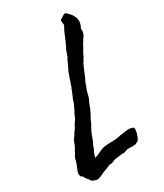

<svg xmlns="http://www.w3.org/2000/svg" viewBox="-222 -821 805 942"><g transform="rotate(-30 180.5 -350.0)"><path d="M85 -54.7Q103 -60.1 116.7 -67.4Q124.5 -71.3 132.8 -74.5Q141.1 -77.6 150.4 -80.1Q174.8 -83 199.7 -83Q225.1 -83 246.1 -88.9Q269.5 -92.8 288.6 -94.7Q307.6 -96.7 324.2 -87.9Q326.2 -80.1 324.2 -68.8Q322.3 -57.6 319.3 -49.8Q316.4 -41 314.5 -36.1Q312.5 -31.2 307.6 -23.4Q302.7 -20 297.4 -17.6Q290.5 -14.6 287.1 -12.7Q278.8 -14.6 268.6 -10.7Q265.1 -14.6 255.9 -12.7Q241.2 -13.7 231 -8.8Q219.7 -3.4 207 -5.9Q203.1 -4.9 199 -4.4Q194.8 -3.9 189.9 -3.4Q185.1 -2.9 180.2 -2.4Q175.3 -2 169.9 -1Q158.2 1.5 150.4 5.9Q141.6 10.7 130.9 8.8Q121.6 13.2 108.4 18.1Q102.5 20 96.4 22.5Q90.3 24.9 84 27.3Q73.2 33.2 71.8 33.2Q71.3 33.2 68.4 34.2Q59.1 39.1 54.2 40Q50.3 40.5 44.9 43Q38.1 43 30.8 40.5Q27.3 39.6 23.9 38.1Q20.5 36.6 16.6 35.2Q12.2 32.7 9.8 28.8L3.9 19.5Q-7.3 8.3 -12.7 -4.9Q-15.6 -7.8 -23.4 -12.7Q-28.3 -28.8 -22.9 -41.5L-12.7 -66.4Q-6.3 -82.5 -2.9 -97.2Q0.5 -112.3 10.7 -124Q13.7 -133.3 21.5 -144.5Q26.9 -153.3 30.8 -165Q34.7 -176.8 40 -185.5Q43 -190.9 46.4 -194.8Q48.3 -197.3 49.8 -199.2Q51.3 -201.2 52.7 -203.1Q53.2 -207 56.2 -210Q59.1 -212.9 59.6 -216.8Q69.8 -226.1 74.7 -238.3Q80.1 -251 88.9 -260.7Q96.7 -271 101.1 -284.2Q105.5 -297.4 113.3 -307.6Q115.2 -312.5 116.9 -316.2Q118.7 -319.8 119.6 -322.3Q120.6 -324.7 122.1 -327.4Q123.5 -330.1 125 -333Q128.9 -341.8 132.3 -353.5Q136.2 -366.2 140.6 -373Q143.1 -381.8 146.5 -387.7Q150.4 -393.6 152.3 -404.3Q157.2 -410.6 159.7 -420.9Q160.6 -425.8 162.4 -430.2Q164.1 -434.6 166 -438.5Q166 -441.9 168.5 -445.8Q170.9 -449.7 168.9 -452.1Q173.3 -456.5 174.3 -463.9Q175.3 -471.2 179.7 -475.6Q178.7 -482.4 184.6 -490.2Q185.1 -493.7 188 -498.5Q190.9 -503.9 191.4 -504.9Q201.2 -522.9 202.6 -528.8Q204.6 -535.2 208 -542Q210 -543.9 211.9 -546.4Q213.9 -548.8 214.8 -552.7Q215.8 -555.2 216.8 -557.9Q217.8 -560.5 218.8 -563.5Q219.7 -566.4 220.7 -569.1Q221.7 -571.8 222.7 -574.2Q225.1 -579.6 225.6 -583Q226.6 -586.9 228.5 -589.8Q235.4 -600.1 234.9 -600.6Q234.4 -601.6 235.4 -602.5Q236.3 -605 237.3 -607.2Q238.3 -609.4 239.3 -611.3Q240.2 -613.3 241.2 -615.2Q242.2 -617.2 243.2 -619.1Q253.9 -645.5 261.2 -662.1Q268.6 -678.7 278.3 -695.3Q278.3 -704.1 276.4 -711.4Q274.4 -719.2 278.3 -726.6Q282.2 -728.5 286.1 -731Q290 -733.4 293.5 -735.8Q300.8 -741.2 309.6 -743.2Q313.5 -744.1 316.9 -739.7Q320.3 -735.4 323.2 -733.4Q341.8 -717.3 350.6 -691.4Q352.5 -683.6 352.1 -673.3Q351.6 -663.1 348.6 -656.2Q345.7 -645 340.8 -639.6Q342.8 -627 340.3 -618.2Q337.9 -609.4 335 -601.6Q325.2 -591.8 319.3 -578.1Q313.5 -571.3 309.6 -563Q306.2 -555.2 300.8 -546.9Q297.9 -540.5 292 -531.2Q287.1 -523.9 284.2 -513.7Q275.4 -502.9 273.9 -497.6Q272.5 -491.7 267.6 -488.3Q254.9 -460.9 247.1 -440.9Q237.8 -417 227.5 -398.4Q228.5 -393.1 225.6 -391.1Q222.7 -389.2 223.6 -383.8Q213.9 -365.2 209.5 -343.8Q205.1 -320.8 194.3 -303.7Q185.5 -275.4 172.4 -252.4Q166 -241.2 159.9 -228.8Q153.8 -216.3 148.4 -203.1Q144 -201.2 141.6 -191.4Q131.3 -175.8 124.5 -154.3Q118.2 -133.8 108.4 -116.2Q106 -108.9 102.8 -101.3Q99.6 -93.8 95.7 -85.9Q88.4 -71.8 85 -54.7Z"/></g></svg>

Font: Fasthand
Style: Regular
Weight: 400
Designer: Danh Hong
Version: Version 8.002; ttfautohint (v1.8.3)